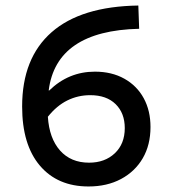

<svg xmlns="http://www.w3.org/2000/svg" viewBox="-20 -662 620 694"><path d="M300 12Q188 12 124 -63.5Q60 -139 60 -277Q60 -452 166.5 -545.5Q273 -639 480 -642L483 -558Q183 -551 156 -335H158Q228 -403 323 -403Q384 -403 429.5 -377.5Q475 -352 499.5 -307Q524 -262 524 -203Q524 -138 496 -90Q468 -42 417.5 -15Q367 12 300 12ZM302 -74Q359 -74 395 -108Q431 -142 431 -199Q431 -253 398 -285.5Q365 -318 306 -318Q262 -318 223.5 -299Q185 -280 153 -240Q158 -162 197 -118Q236 -74 302 -74Z"/></svg>

Font: Sometype Mono Medium
Style: Regular
Weight: 500
Monospace: yes
Designer: Ryoichi Tsunekawa
Foundry: Dharma Type
Version: Version 1.000; ttfautohint (v1.8.3)